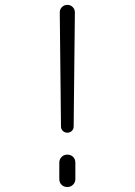

<svg xmlns="http://www.w3.org/2000/svg" viewBox="-20 -750 540 770"><path d="M224.6 -242.2 219.7 -700.2Q219.7 -712.9 228.5 -721.7Q237.3 -730.5 250 -730.5Q262.7 -730.5 271.5 -721.7Q280.3 -712.9 280.3 -700.2L275.4 -242.2Q275.4 -232.4 268.1 -225.1Q260.7 -217.8 250 -217.8Q239.3 -217.8 231.9 -225.1Q224.6 -232.4 224.6 -242.2ZM217.8 -32.2V-97.7Q217.8 -111.3 227.1 -120.6Q236.3 -129.9 250 -129.9Q263.7 -129.9 272.9 -121.1Q282.2 -112.3 282.2 -97.7V-32.2Q282.2 -18.6 272.9 -9.3Q263.7 0 250 0Q236.3 0 227.1 -8.8Q217.8 -17.6 217.8 -32.2Z"/></svg>

Font: Rounded-L Mgen+ 1m light
Style: Regular
Weight: 200
Designer: [Source Han Sans]
Ryoko NISHIZUKA  (kana & ideographs); Paul D. Hunt (Latin, Greek & Cyrillic); Wenlong ZHANG  (bopomofo
Version: Version 1.059.20150602